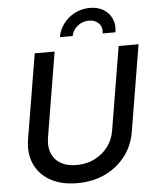

<svg xmlns="http://www.w3.org/2000/svg" viewBox="-62 -1004 855 1066"><g transform="rotate(-5 365.5 -470.5)"><path d="M325.7 11.2Q236.8 11.2 175.8 -23.2Q114.7 -57.6 88.1 -117.7Q61.5 -177.7 73.7 -253.9L152.3 -727.5H263.2L185.1 -255.4Q176.8 -205.6 191.7 -168.2Q206.5 -130.9 241.9 -110.1Q277.3 -89.4 330.1 -89.4Q386.2 -89.4 431.4 -112.1Q476.6 -134.8 505.9 -173.8Q535.2 -212.9 543 -262.7L620.1 -727.5H731L651.4 -246.6Q638.7 -169.9 594 -111.8Q549.3 -53.7 480.5 -21.2Q411.6 11.2 325.7 11.2ZM478.5 -952.1Q523.4 -952.1 555.2 -932.6Q586.9 -913.1 601.6 -879.6Q616.2 -846.2 608.9 -804.7H537.6Q543.5 -838.9 522.5 -860.6Q501.5 -882.3 467.3 -882.3Q433.1 -882.3 405 -860.6Q377 -838.9 370.6 -804.7H299.3Q306.6 -846.2 332 -879.6Q357.4 -913.1 395.8 -932.6Q434.1 -952.1 478.5 -952.1Z"/></g></svg>

Font: Inter 18pt Medium
Style: Italic
Weight: 500
Italic angle: -9.3988°
Designer: Rasmus Andersson
Foundry: rsms
Version: Version 4.001;git-66647c0bb